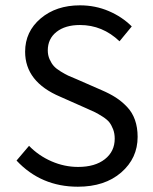

<svg xmlns="http://www.w3.org/2000/svg" viewBox="-20 -688 574 720"><path d="M272 12.2Q133.8 12.2 42 -85.9L88.9 -141.1Q125 -104 173.3 -83Q221.7 -62 272.9 -62Q336.4 -62 373.3 -91.1Q410.2 -120.1 410.2 -168Q410.2 -187.5 404.1 -203.4Q397.9 -219.2 389.9 -229.5Q381.8 -239.7 365 -250.5Q348.1 -261.2 336.4 -267.1Q324.7 -272.9 300.8 -283.2L206.1 -325.2Q74.2 -380.9 74.2 -494.1Q74.2 -569.3 132.3 -618.7Q190.4 -668 279.8 -668Q337.4 -668 387.7 -646.5Q438 -625 474.1 -588.9L428.2 -533.2Q364.3 -594.2 279.8 -594.2Q224.6 -594.2 191.9 -568.4Q159.2 -542.5 159.2 -499Q159.2 -481 166 -465.6Q172.9 -450.2 181.9 -440.2Q190.9 -430.2 207.8 -419.9Q224.6 -409.7 235.6 -404.5Q246.6 -399.4 267.1 -391.1L360.8 -350.1Q391.6 -336.9 414.3 -322.3Q437 -307.6 456.5 -287.1Q476.1 -266.6 486.1 -238.3Q496.1 -210 496.1 -174.8Q496.1 -94.7 434.6 -41.3Q373 12.2 272 12.2Z"/></svg>

Font: Source Sans Pro
Style: Regular
Weight: 400
Designer: Paul D. Hunt
Foundry: Adobe Systems Incorporated
Version: Version 3.006;hotconv 1.0.111;makeotfexe 2.5.65597